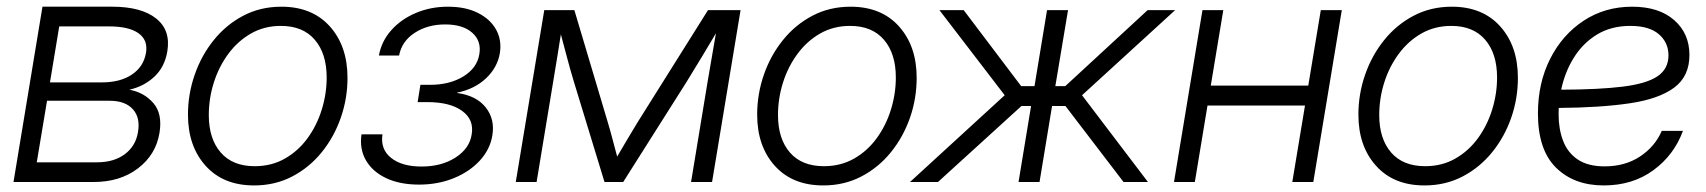

<svg xmlns="http://www.w3.org/2000/svg" viewBox="-20 -546 5118 576"><path d="M20.5 0 107.4 -525.9H316.9Q403.8 -525.9 448.2 -490.7Q492.7 -455.6 481.9 -391.6Q474.1 -345.2 443.4 -316.2Q412.6 -287.1 368.2 -276.9Q412.6 -268.6 440.2 -236.6Q467.8 -204.6 458.5 -147.5Q447.8 -82 394 -41Q340.3 0 261.2 0ZM90.3 -59.1H271Q321.8 -59.1 354.5 -83.5Q387.2 -107.9 394 -149.9Q401.4 -193.4 378.4 -218.5Q355.5 -243.7 309.1 -243.7H121.1ZM129.9 -298.8H285.6Q340.8 -298.8 376 -322.5Q411.1 -346.2 418 -387.7Q424.3 -425.8 395.5 -446.3Q366.7 -466.8 307.1 -466.8H157.7Z M742.2 10.3Q649.9 10.3 596.9 -48.6Q543.9 -107.4 543.9 -202.1Q543.9 -263.7 564 -321.5Q584 -379.4 621.1 -425.5Q658.2 -471.7 709.7 -498.8Q761.2 -525.9 824.2 -525.9Q916.5 -525.9 969.5 -466.8Q1022.5 -407.7 1022.5 -312.5Q1022.5 -250.5 1002.4 -192.9Q982.4 -135.3 945.3 -89.4Q908.2 -43.5 856.7 -16.6Q805.2 10.3 742.2 10.3ZM744.1 -47.4Q794.4 -47.4 834.5 -70.1Q874.5 -92.8 902.6 -131.3Q930.7 -169.9 945.3 -217.3Q960 -264.6 960 -313.5Q960 -385.3 924.3 -426.8Q888.7 -468.3 822.8 -468.3Q772.9 -468.3 733.2 -445.6Q693.4 -422.9 665 -384.5Q636.7 -346.2 621.6 -298.6Q606.4 -251 606.4 -200.7Q606.4 -129.9 642.1 -88.6Q677.7 -47.4 744.1 -47.4Z M1237.3 7.8Q1179.2 7.8 1138.2 -11.7Q1097.2 -31.2 1077.6 -65.4Q1058.1 -99.6 1064.5 -143.1H1127.4Q1120.6 -98.6 1153.1 -72.5Q1185.5 -46.4 1244.6 -46.4Q1304.7 -46.4 1346.7 -73.5Q1388.7 -100.6 1395 -142.6Q1402.8 -186.5 1366.7 -213.1Q1330.6 -239.7 1261.7 -239.7H1232.9L1241.2 -291.5H1269.5Q1329.1 -291.5 1370.1 -316.7Q1411.1 -341.8 1418 -383.3Q1424.8 -422.9 1396.7 -447.8Q1368.7 -472.7 1315.4 -472.7Q1262.7 -472.7 1224.1 -447.5Q1185.5 -422.4 1177.2 -379.4H1116.7Q1124.5 -422.4 1153.8 -455.3Q1183.1 -488.3 1227.5 -507.1Q1272 -525.9 1323.7 -525.9Q1377 -525.9 1414.1 -507.1Q1451.2 -488.3 1468.5 -456.8Q1485.8 -425.3 1479.5 -386.2Q1472.2 -343.3 1438 -311Q1403.8 -278.8 1351.6 -268.1L1351.1 -267.1Q1409.2 -259.3 1437.3 -223.6Q1465.3 -188 1457 -139.6Q1450.2 -97.7 1419.4 -64.2Q1388.7 -30.8 1341.3 -11.5Q1293.9 7.8 1237.3 7.8Z M1527.3 0 1612.8 -515.6H1703.1L1803.2 -179.7Q1811.5 -151.9 1818.1 -126.5Q1824.7 -101.1 1831.5 -76.2Q1846.2 -101.1 1861.1 -126.5Q1876 -151.9 1893.1 -179.7L2104 -515.6H2201.7L2116.2 0H2053.2L2102.5 -298.8Q2110.4 -345.7 2116.2 -378.9Q2122.1 -412.1 2127.9 -446.3Q2106.9 -411.1 2085.9 -376Q2064.9 -340.8 2039.1 -299.3L1849.6 0H1793.5L1702.1 -299.3Q1689.9 -339.8 1680.9 -374.3Q1671.9 -408.7 1662.6 -442.9Q1657.2 -409.7 1652.1 -377.2Q1647 -344.7 1639.2 -298.8L1589.8 0Z M2449.7 10.3Q2357.4 10.3 2304.4 -48.6Q2251.5 -107.4 2251.5 -202.1Q2251.5 -263.7 2271.5 -321.5Q2291.5 -379.4 2328.6 -425.5Q2365.7 -471.7 2417.2 -498.8Q2468.8 -525.9 2531.7 -525.9Q2624 -525.9 2677 -466.8Q2730 -407.7 2730 -312.5Q2730 -250.5 2710 -192.9Q2689.9 -135.3 2652.8 -89.4Q2615.7 -43.5 2564.2 -16.6Q2512.7 10.3 2449.7 10.3ZM2451.7 -47.4Q2502 -47.4 2542 -70.1Q2582 -92.8 2610.1 -131.3Q2638.2 -169.9 2652.8 -217.3Q2667.5 -264.6 2667.5 -313.5Q2667.5 -385.3 2631.8 -426.8Q2596.2 -468.3 2530.3 -468.3Q2480.5 -468.3 2440.7 -445.6Q2400.9 -422.9 2372.6 -384.5Q2344.2 -346.2 2329.1 -298.6Q2314 -251 2314 -200.7Q2314 -129.9 2349.6 -88.6Q2385.3 -47.4 2451.7 -47.4Z M2710 0 2994.1 -260.3 2798.3 -515.6H2871.1L3043.5 -287.6H3083.5L3121.1 -515.6H3184.1L3146 -287.6H3175.8L3422.9 -515.6H3505.4L3226.1 -260.3L3423.8 0H3350.6L3176.3 -228H3136.2L3098.6 0H3035.6L3073.2 -228H3044.4L2793.9 0Z M3649.9 -515.6 3612.3 -289.1H3904.8L3942.4 -515.6H4005.4L3919.9 0H3856.9L3895 -229.5H3602.5L3564.5 0H3502L3587.4 -515.6Z M4253.4 10.3Q4161.1 10.3 4108.2 -48.6Q4055.2 -107.4 4055.2 -202.1Q4055.2 -263.7 4075.2 -321.5Q4095.2 -379.4 4132.3 -425.5Q4169.4 -471.7 4220.9 -498.8Q4272.5 -525.9 4335.4 -525.9Q4427.7 -525.9 4480.7 -466.8Q4533.7 -407.7 4533.7 -312.5Q4533.7 -250.5 4513.7 -192.9Q4493.7 -135.3 4456.5 -89.4Q4419.4 -43.5 4367.9 -16.6Q4316.4 10.3 4253.4 10.3ZM4255.4 -47.4Q4305.7 -47.4 4345.7 -70.1Q4385.7 -92.8 4413.8 -131.3Q4441.9 -169.9 4456.5 -217.3Q4471.2 -264.6 4471.2 -313.5Q4471.2 -385.3 4435.5 -426.8Q4399.9 -468.3 4334 -468.3Q4284.2 -468.3 4244.4 -445.6Q4204.6 -422.9 4176.3 -384.5Q4147.9 -346.2 4132.8 -298.6Q4117.7 -251 4117.7 -200.7Q4117.7 -129.9 4153.3 -88.6Q4189 -47.4 4255.4 -47.4Z M4791 10.3Q4702.1 10.3 4647.9 -43.2Q4593.8 -96.7 4593.8 -205.6Q4593.8 -296.9 4630.4 -369.4Q4667 -441.9 4731 -483.9Q4794.9 -525.9 4876.5 -525.9Q4956.5 -525.9 5002.4 -485.8Q5048.3 -445.8 5048.3 -380.9Q5048.3 -316.9 5002.4 -283Q4956.5 -249 4869.1 -236.1Q4781.7 -223.1 4656.2 -222.2Q4655.8 -212.4 4655.8 -202.6Q4655.8 -159.2 4669.2 -123.8Q4682.6 -88.4 4713.1 -67.6Q4743.7 -46.9 4793.9 -46.9Q4855 -46.9 4899.9 -76.4Q4944.8 -106 4965.3 -153.3H5028.8Q5002.4 -81.1 4940.2 -35.4Q4877.9 10.3 4791 10.3ZM4663.6 -276.9Q4777.3 -277.3 4848.4 -286.1Q4919.4 -294.9 4952.4 -317.1Q4985.4 -339.4 4985.4 -379.9Q4985.4 -418.5 4956.5 -443.4Q4927.7 -468.3 4871.1 -468.3Q4813.5 -468.3 4771 -442.4Q4728.5 -416.5 4701.4 -372.8Q4674.3 -329.1 4663.6 -276.9Z"/></svg>

Font: Inter Display Light
Style: Italic
Weight: 300
Italic angle: -9.39999°
Designer: Rasmus Andersson
Foundry: rsms
Version: Version 4.000;git-a52131595